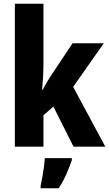

<svg xmlns="http://www.w3.org/2000/svg" viewBox="-20 -780 580 1021"><path d="M211 -441Q211 -406 209 -371Q207 -336 204 -302H207Q218 -324 230.5 -345Q243 -366 254 -382L366 -550H532L369 -318L540 0H371L264 -213L211 -167V0H59V-760H211ZM362 72Q349 110 332 148Q315 186 292 221H196V208Q200 190 205 163Q210 136 213.5 108.5Q217 81 218 61H362Z"/></svg>

Font: Noto Sans Ethiopic Condensed ExtraBold
Style: Regular
Weight: 800
Width: 3
Designer: Monotype Design Team
Foundry: Monotype Imaging Inc.
Version: Version 2.102; ttfautohint (v1.8.4.7-5d5b)